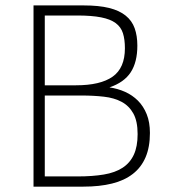

<svg xmlns="http://www.w3.org/2000/svg" viewBox="-20 -696 648 716"><path d="M539.1 -200.2Q539.1 -147.5 522.9 -109.6Q506.8 -71.8 475.3 -47.4Q443.8 -22.9 397.7 -11.5Q351.6 0 291 0H105V-675.8H292Q348.6 -675.8 387 -666.3Q425.3 -656.7 448.7 -637.7Q472.2 -618.7 482.2 -590.6Q492.2 -562.5 492.2 -525.9Q492.2 -464.4 467.5 -426.5Q442.9 -388.7 388.2 -370.1Q418.9 -365.7 446.3 -353.5Q473.6 -341.3 494.4 -320.6Q515.1 -299.8 527.1 -270Q539.1 -240.2 539.1 -200.2ZM445.8 -516.1Q445.8 -548.8 438.5 -572Q431.2 -595.2 411.4 -609.9Q391.6 -624.5 356.9 -631.3Q322.3 -638.2 267.1 -638.2H147V-377.9H263.2Q354.5 -377.9 400.1 -410.2Q445.8 -442.4 445.8 -516.1ZM493.2 -195.8Q493.2 -244.1 477.3 -272.7Q461.4 -301.3 433.6 -316.2Q405.8 -331.1 367.4 -335.4Q329.1 -339.8 284.2 -339.8H147V-38.1H270Q325.7 -38.1 367.4 -45.2Q409.2 -52.2 437 -70.3Q464.8 -88.4 479 -118.9Q493.2 -149.4 493.2 -195.8Z"/></svg>

Font: Clear Sans Thin
Style: Regular
Weight: 250
Foundry: Intel Corporation
Version: Version 1.00